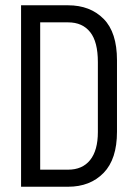

<svg xmlns="http://www.w3.org/2000/svg" viewBox="-20 -710 517 730"><path d="M60.1 -689.9H238.8Q322.8 -689.9 374 -638.2Q424.8 -586.9 424.8 -481V-209Q424.8 -105 374 -52.7Q322.8 0 238.8 0H60.1ZM238.8 -64.9Q293 -64.9 322.3 -101.1Q352.1 -137.7 352.1 -208V-474.1Q352.1 -550.8 323.2 -587.4Q293.9 -625 238.8 -625H132.8V-64.9Z"/></svg>

Font: D-DIN Condensed
Style: Regular
Weight: 400
Width: 3
Designer: Charles Nix
Foundry: Datto Inc.
Version: Version 1.00